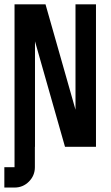

<svg xmlns="http://www.w3.org/2000/svg" viewBox="-20 -676 509 884"><path d="M46.9 -656.2H189.5L327.6 -170.9V-656.2H421.9V0H279.3L141.1 -485.8V0H140.6V93.8Q140.6 132.3 113.3 159.9Q85.9 187.5 46.9 187.5H0V93.8H46.9Z"/></svg>

Font: Lambda
Style: Regular
Weight: 400
Designer: GGBotNet
Version: 0.22